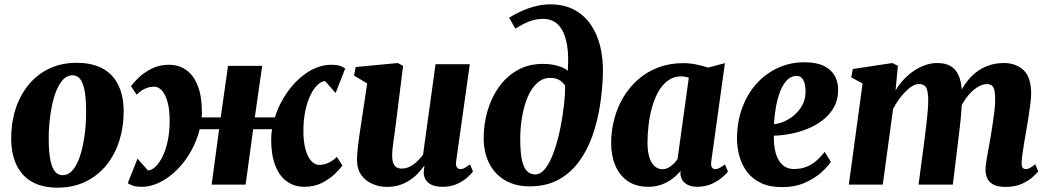

<svg xmlns="http://www.w3.org/2000/svg" viewBox="-20 -851 4830 885"><path d="M333.5 -561.5Q403.5 -561.5 451.5 -536Q499.5 -510.5 524.5 -460.8Q549.5 -411 550 -339Q550.5 -267 530.2 -203Q510 -139 470.8 -90.2Q431.5 -41.5 374.5 -13.8Q317.5 14 244.5 14Q176.5 14 129.2 -12Q82 -38 57.2 -88.2Q32.5 -138.5 31.5 -209.5Q31 -283 51.2 -346.8Q71.5 -410.5 110.5 -458.8Q149.5 -507 205.8 -534.2Q262 -561.5 333.5 -561.5ZM314.5 -504Q290 -504 271.8 -485Q253.5 -466 240.5 -434.5Q227.5 -403 219.5 -364.2Q211.5 -325.5 207.8 -284.8Q204 -244 204.5 -208Q205 -145.5 213 -109.5Q221 -73.5 235 -58.5Q249 -43.5 267.5 -43.5Q292.5 -43.5 310.8 -62.2Q329 -81 341.8 -112.8Q354.5 -144.5 362.5 -183.5Q370.5 -222.5 374 -263.2Q377.5 -304 377 -341Q376.5 -404.5 368.5 -440Q360.5 -475.5 346.8 -489.8Q333 -504 314.5 -504Z M632.5 10Q610 10 594.8 5.5Q579.5 1 569 -7L614 -120Q619.5 -113 625.5 -106.2Q631.5 -99.5 637.8 -92.8Q644 -86 650 -79Q656 -72 661.5 -65.5Q678.5 -66 696 -82Q713.5 -98 728.5 -128Q743.5 -158 752.8 -200.2Q762 -242.5 762 -294.5Q762 -346.5 752.2 -381.2Q742.5 -416 726.2 -433.8Q710 -451.5 691.5 -451.5Q669.5 -451.5 649 -442.5Q628.5 -433.5 610 -414.5L584 -453.5Q593 -467.5 616.8 -491Q640.5 -514.5 676.8 -533.5Q713 -552.5 758.5 -552.5Q805 -552.5 839 -528Q873 -503.5 891.8 -455Q910.5 -406.5 910.5 -335Q910.5 -329 910.5 -322.5Q910.5 -316 909.5 -310H997.5L1031 -547.5H1188.5L1154.5 -310H1247Q1267 -374.5 1307 -429.8Q1347 -485 1399.2 -518.8Q1451.5 -552.5 1508 -552.5Q1530 -552.5 1545.5 -548Q1561 -543.5 1571 -534.5L1527 -422.5Q1521 -429.5 1514.8 -436.2Q1508.5 -443 1502.5 -449.8Q1496.5 -456.5 1490.5 -463.5Q1484.5 -470.5 1478 -477Q1462 -476.5 1444.5 -460.5Q1427 -444.5 1412 -414.5Q1397 -384.5 1387.8 -342.2Q1378.5 -300 1378.5 -248Q1378.5 -196.5 1388.5 -161.5Q1398.5 -126.5 1415 -108.8Q1431.5 -91 1450.5 -91Q1473 -91 1493.2 -100Q1513.5 -109 1532.5 -128L1558.5 -88.5Q1549 -74.5 1525.2 -51Q1501.5 -27.5 1465.5 -8.8Q1429.5 10 1383 10Q1335.5 10 1301 -15.5Q1266.5 -41 1248 -90.2Q1229.5 -139.5 1230 -210.5Q1230 -221 1231 -232.5Q1232 -244 1234 -255.5H1147L1112 0H955.5L990 -255.5H900.5Q887.5 -203 861 -155.2Q834.5 -107.5 798 -70.5Q761.5 -33.5 719.2 -11.8Q677 10 632.5 10Z M1762.5 10.5Q1731.5 10.5 1700.2 -1.8Q1669 -14 1647.8 -40.8Q1626.5 -67.5 1625.5 -112Q1625.5 -129 1627.2 -150Q1629 -171 1632 -194Q1635 -217 1638.5 -240.8Q1642 -264.5 1645.5 -287L1672.5 -466.5L1612 -502.5L1619.5 -542L1813.5 -560.5L1838 -547.5L1805.5 -287.5Q1803 -266 1799.8 -243.8Q1796.5 -221.5 1793.8 -201Q1791 -180.5 1789.2 -164Q1787.5 -147.5 1787.5 -137Q1787.5 -114.5 1792.2 -100.8Q1797 -87 1806.5 -80.5Q1816 -74 1832 -74Q1851.5 -74 1869.5 -83.2Q1887.5 -92.5 1903 -107.2Q1918.5 -122 1930 -138L1987.5 -555H2145.5L2082.5 -107.5Q2080 -88.5 2086 -80Q2092 -71.5 2102.5 -71.5Q2111 -71.5 2120 -76Q2129 -80.5 2146.5 -93.5L2160 -61Q2153.5 -50.5 2135 -33.8Q2116.5 -17 2087.5 -3.5Q2058.5 10 2021 10Q1980.5 10 1959.8 -4.2Q1939 -18.5 1934 -43.5Q1933.5 -47 1933.2 -51.8Q1933 -56.5 1933.5 -62Q1934 -67.5 1934.8 -73.5Q1935.5 -79.5 1936.5 -85L1934.5 -85.5Q1922 -68.5 1906 -51.5Q1890 -34.5 1869 -20.5Q1848 -6.5 1821.8 2Q1795.5 10.5 1762.5 10.5Z M2421 8Q2357.5 8 2310 -18.8Q2262.5 -45.5 2236 -96Q2209.5 -146.5 2209.5 -216.5Q2209.5 -279 2227 -339.5Q2244.5 -400 2279 -449Q2313.5 -498 2364.5 -527.2Q2415.5 -556.5 2483 -556.5Q2522 -556.5 2553.5 -546.8Q2585 -537 2597 -524.5Q2602 -594 2594.2 -640.2Q2586.5 -686.5 2570.5 -713.8Q2554.5 -741 2532.2 -752.5Q2510 -764 2485 -764Q2451 -764 2422 -753.2Q2393 -742.5 2355.5 -719L2326.5 -769.5Q2355.5 -787.5 2387 -801.2Q2418.5 -815 2451.2 -823Q2484 -831 2516 -831Q2578.5 -831 2624.8 -807Q2671 -783 2701.5 -739.8Q2732 -696.5 2746.5 -637.8Q2761 -579 2759 -509.5Q2757 -436.5 2745.2 -362.8Q2733.5 -289 2709.8 -222.5Q2686 -156 2647.2 -104Q2608.5 -52 2552.8 -22Q2497 8 2421 8ZM2446.5 -47Q2474 -47 2496.2 -77.8Q2518.5 -108.5 2535.2 -157.5Q2552 -206.5 2563.2 -262.5Q2574.5 -318.5 2580 -370.2Q2585.5 -422 2585 -456.5Q2574.5 -471 2563.5 -478.8Q2552.5 -486.5 2540.8 -489.2Q2529 -492 2515 -492Q2487.5 -492 2465.5 -476Q2443.5 -460 2427 -432.5Q2410.5 -405 2399.8 -369Q2389 -333 2383.5 -292.5Q2378 -252 2378 -211Q2378 -145.5 2386.5 -110Q2395 -74.5 2410.8 -60.8Q2426.5 -47 2446.5 -47Z M3258.5 -107.5Q3256 -88 3261.2 -79.8Q3266.5 -71.5 3277 -71.5Q3284.5 -71.5 3295 -76Q3305.5 -80.5 3321.5 -93.5L3335.5 -60.5Q3328.5 -50.5 3309 -33.5Q3289.5 -16.5 3260 -3.2Q3230.5 10 3192.5 10Q3159 10 3138.5 -6.2Q3118 -22.5 3116 -51.5L3117.5 -63.5Q3103 -45.5 3081.2 -28.5Q3059.5 -11.5 3031.2 -0.8Q3003 10 2968.5 10Q2911 10 2872.8 -16.8Q2834.5 -43.5 2815.8 -89Q2797 -134.5 2797 -190Q2797 -247.5 2811.2 -301.8Q2825.5 -356 2853.2 -402.8Q2881 -449.5 2921.5 -485Q2962 -520.5 3014.5 -540.2Q3067 -560 3130 -560Q3159.5 -560 3190.8 -553.5Q3222 -547 3244 -539.5L3321.5 -560ZM3155 -493Q3147.5 -495.5 3138.8 -497.2Q3130 -499 3120 -499Q3085.5 -499 3059.5 -480.2Q3033.5 -461.5 3015.2 -429.5Q2997 -397.5 2985.8 -357.5Q2974.5 -317.5 2969.5 -274.8Q2964.5 -232 2964.5 -192.5Q2964.5 -153 2973.2 -125.8Q2982 -98.5 2997.5 -84.8Q3013 -71 3034 -71Q3043.5 -71 3052.8 -74.5Q3062 -78 3071 -84.5Q3080 -91 3088 -99.2Q3096 -107.5 3103 -117.5Z M3809.5 -105Q3796.5 -84 3766.5 -56.8Q3736.5 -29.5 3690.8 -9Q3645 11.5 3584 11.5Q3527.5 11.5 3488 -7.2Q3448.5 -26 3424.2 -57.8Q3400 -89.5 3388.8 -129Q3377.5 -168.5 3377 -209.5Q3377 -286.5 3400.2 -351.2Q3423.5 -416 3465.5 -463.5Q3507.5 -511 3564.5 -537.5Q3621.5 -564 3687.5 -564Q3742 -564 3775.8 -548Q3809.5 -532 3825.8 -504.8Q3842 -477.5 3843 -443.5Q3844.5 -395.5 3825.5 -359.8Q3806.5 -324 3774.2 -298.8Q3742 -273.5 3702.8 -257.5Q3663.5 -241.5 3622.8 -234Q3582 -226.5 3547 -225.5Q3546.5 -188.5 3552.2 -160Q3558 -131.5 3569.8 -112Q3581.5 -92.5 3598.8 -82.2Q3616 -72 3639 -72Q3676 -72 3703 -84.5Q3730 -97 3749 -115.5Q3768 -134 3781.5 -151ZM3652.5 -501Q3625 -501 3605.8 -479.8Q3586.5 -458.5 3574.2 -424.5Q3562 -390.5 3555.5 -351.8Q3549 -313 3547.5 -278.5Q3564 -280 3584 -287Q3604 -294 3623.5 -307Q3643 -320 3659.2 -338.8Q3675.5 -357.5 3684.8 -381.5Q3694 -405.5 3693 -434.5Q3691.5 -468.5 3681.2 -484.8Q3671 -501 3652.5 -501Z M4118.5 -547.5 4108 -434Q4122.5 -459.5 4143.5 -482.2Q4164.5 -505 4189.5 -522.5Q4214.5 -540 4242.8 -550.2Q4271 -560.5 4301 -560.5Q4337 -560.5 4361.5 -546.5Q4386 -532.5 4399.2 -502Q4412.5 -471.5 4414 -421.5Q4414.5 -413.5 4414.2 -403.8Q4414 -394 4413 -384Q4412 -374 4411 -363.5L4390 -388.5Q4406 -430.5 4427.8 -462.2Q4449.5 -494 4477 -516Q4504.5 -538 4537.2 -549.2Q4570 -560.5 4607 -560.5Q4663 -560.5 4698 -527.8Q4733 -495 4733 -418.5Q4733 -402 4729.2 -371.5Q4725.5 -341 4720.2 -307.5Q4715 -274 4710 -247Q4705.5 -222 4701 -194.8Q4696.5 -167.5 4693 -142.2Q4689.5 -117 4689 -99.5Q4689 -81.5 4694.8 -76.5Q4700.5 -71.5 4708 -71.5Q4716.5 -71.5 4726 -76.2Q4735.5 -81 4752 -94L4765.5 -61Q4759 -52.5 4740.5 -35.5Q4722 -18.5 4690.8 -4Q4659.5 10.5 4615.5 10.5Q4576.5 10.5 4556.5 -1.5Q4536.5 -13.5 4529.5 -31.5Q4522.5 -49.5 4522.5 -68.5Q4522.5 -83 4526.2 -107.2Q4530 -131.5 4535.5 -160.2Q4541 -189 4545.5 -216.5Q4550 -244 4555 -276.2Q4560 -308.5 4563.8 -340.2Q4567.5 -372 4567 -398Q4566.5 -436.5 4557.8 -450Q4549 -463.5 4529.5 -463.5Q4511 -463.5 4490.8 -452.2Q4470.5 -441 4451.2 -420.5Q4432 -400 4416 -371.8Q4400 -343.5 4390.5 -309L4414 -399Q4413.5 -376.5 4412 -350.5Q4410.5 -324.5 4407.8 -298Q4405 -271.5 4402 -247L4372 0H4214L4242.5 -216Q4246 -244.5 4249.8 -276.2Q4253.5 -308 4256.2 -339Q4259 -370 4258.5 -395.5Q4257 -438 4247 -450.8Q4237 -463.5 4214.5 -463.5Q4201 -463.5 4185.2 -454.2Q4169.5 -445 4153.5 -428.8Q4137.5 -412.5 4122.8 -391.8Q4108 -371 4096.5 -348.5L4049 0H3892.5L3956 -466L3903.5 -494.5L3911 -533L4093.5 -560.5Z"/></svg>

Font: Merriweather 36pt Black
Style: Italic
Weight: 900
Italic angle: -7.8°
Version: Version 2.101